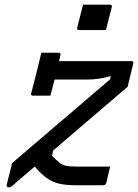

<svg xmlns="http://www.w3.org/2000/svg" viewBox="-20 -794 592 823"><path d="M157 -568H231Q242 -568 239 -557Q236 -546 233 -532H543Q555 -532 551 -521L527 -422Q447 -354 367.5 -285.5Q288 -217 208 -149L203 -126Q223 -106 236 -96Q249 -86 264.5 -83Q280 -80 307 -80H452Q451 -74 447 -59Q443 -44 440 -29.5Q437 -15 436 -11Q433 0 422 0H302Q262 0 233 -7Q204 -14 179.5 -31.5Q155 -49 129 -80Q104 -59 80 -38.5Q56 -18 32 3Q25 9 18 9Q6 9 9 -3L32 -95Q137 -185 242 -274.5Q347 -364 452 -454L455 -468Q428 -460 403 -456.5Q378 -453 350 -453H214Q209 -434 204.5 -416Q200 -398 196 -384H122Q110 -384 114 -395Q120 -418 128 -449.5Q136 -481 144 -513Q152 -545 157 -568ZM336 -774H451Q462 -774 459 -763L434 -665H319Q308 -665 311 -676Z"/></svg>

Font: Recursive Sn Lnr St
Style: Italic
Weight: 400
Italic angle: -15°
Version: Version 1.079;hotconv 1.0.112;makeotfexe 2.5.65598; ttfautoh